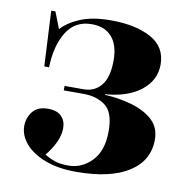

<svg xmlns="http://www.w3.org/2000/svg" viewBox="-67 -597 658 674"><g transform="rotate(10 262.5 -259.5)"><path d="M247 13Q182 13 135.5 -5Q89 -23 64.5 -52Q40 -81 40 -114Q40 -143 57.5 -165.5Q75 -188 112 -188Q145 -188 160.5 -171.5Q176 -155 176 -130Q176 -105 163.5 -78.5Q151 -52 131 -28Q149 -17 168 -10.5Q187 -4 217 -4Q264 -4 299.5 -40.5Q335 -77 335 -147Q335 -214 304 -237.5Q273 -261 226 -261H155V-277H223Q262 -277 285.5 -306Q309 -335 309 -395Q309 -449 284 -478Q259 -507 212 -507Q152 -507 122 -457.5Q92 -408 90 -332H73L63 -529H78L101 -470Q126 -497 168.5 -514.5Q211 -532 276 -532Q364 -532 419 -502Q474 -472 474 -409Q474 -353 427 -316Q380 -279 300 -273V-271Q353 -268 398.5 -254.5Q444 -241 472 -215Q500 -189 500 -146Q500 -71 434 -29Q368 13 247 13Z"/></g></svg>

Font: Literata 72pt
Style: Bold
Weight: 700
Designer: Latin by Veronika Burian and Jose Scaglione. Greek by Irene Vlachou. Cyrillic by Vera Evstafieva.
Foundry: TypeTogether
Version: Version 3.002